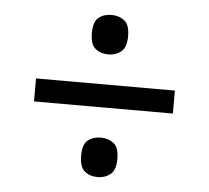

<svg xmlns="http://www.w3.org/2000/svg" viewBox="-42 -653 644 591"><g transform="rotate(5 279.5 -357.5)"><path d="M65 -322V-393H494V-322ZM280.1 -107Q256 -107 240 -120.3Q224 -133.6 224 -168Q224 -203.5 239.9 -216.2Q255.8 -229 280 -229Q303 -229 319.5 -216.2Q336 -203.5 336 -168Q336 -133.6 319.6 -120.3Q303.1 -107 280.1 -107ZM280.1 -486Q256 -486 240 -499.3Q224 -512.6 224 -547Q224 -582.5 239.9 -595.2Q255.8 -608 280 -608Q303 -608 319.5 -595.2Q336 -582.5 336 -547Q336 -512.6 319.6 -499.3Q303.1 -486 280.1 -486Z"/></g></svg>

Font: Noto Serif Thai
Style: Regular
Weight: 400
Designer: Monotype Design Team
Foundry: Monotype Imaging Inc.
Version: Version 2.001